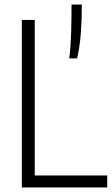

<svg xmlns="http://www.w3.org/2000/svg" viewBox="-20 -828 496 848"><path d="M76.5 0V-740H133.5V-53H453.5V0ZM286 -570Q292.5 -623 294.2 -683.8Q296 -744.5 296 -808H341.5Q341.5 -742 337 -681.8Q332.5 -621.5 320.5 -570Z"/></svg>

Font: Encode Sans Cnd Lt
Style: Regular
Weight: 300
Width: 3
Designer: Multiple Designers
Foundry: Impallari Type
Version: Version 3.002; ttfautohint (v1.8.3) -l 8 -r 50 -G 200 -x 14 